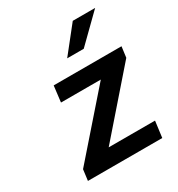

<svg xmlns="http://www.w3.org/2000/svg" viewBox="-171 -831 876 944"><g transform="rotate(-30 266.5 -359.5)"><path d="M53 0H475L487 -92H224L519 -430L527 -491H142L131 -400H357L61 -62ZM509 -719H382L266 -573H360Z"/></g></svg>

Font: Falling Sky
Style: ExtObl
Weight: 400
Designer: Paul D. Hunt
Foundry: Adobe Systems Incorporated
Version: Version 1.02